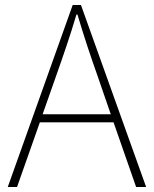

<svg xmlns="http://www.w3.org/2000/svg" viewBox="-20 -746 614 766"><path d="M11 0H48L139 -258H433L523 0H563L303 -726H270ZM150 -290 201 -435C232 -523 258 -597 285 -688H289C316 -597 341 -523 372 -435L422 -290Z"/></svg>

Font: Noto Sans CJK SC Thin
Style: Regular
Weight: 100
Designer: Ryoko NISHIZUKA 西塚涼子 (kana, bopomofo & ideographs); Paul D. Hunt (Latin, Greek & Cyrillic); Sandoll Communications 산돌커뮤니
Foundry: Adobe
Version: Version 2.004;hotconv 1.0.118;makeotfexe 2.5.65603